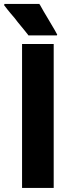

<svg xmlns="http://www.w3.org/2000/svg" viewBox="-39 -930 358 960"><path d="M100.6 -756.8Q96.7 -761.7 92.8 -766.6Q88.9 -771.5 85 -776.4Q76.2 -787.1 67.4 -797.9Q58.6 -808.6 49.8 -819.3Q41 -830.1 33.2 -840.8Q24.4 -850.6 15.6 -861.3Q6.8 -872.1 -2 -882.8Q-10.7 -893.6 -18.6 -904.3Q-18.6 -906.2 -16.6 -910.2Q-11.7 -910.2 -2.9 -910.2Q14.6 -910.2 32.2 -910.2Q49.8 -910.2 67.4 -910.2Q80.1 -910.2 91.8 -910.2Q104.5 -910.2 116.2 -910.2Q127 -910.2 136.7 -910.2Q147.5 -910.2 158.2 -910.2Q159.2 -909.2 159.2 -907.2Q160.2 -906.2 161.1 -905.3Q169.9 -889.6 178.7 -874Q188.5 -858.4 197.3 -842.8Q203.1 -832 210 -821.3Q215.8 -810.5 222.7 -799.8Q228.5 -789.1 235.4 -778.3Q241.2 -767.6 247.1 -756.8Q247.1 -755.9 245.1 -752.9Q241.2 -752.9 232.4 -752.9Q217.8 -752.9 204.1 -752.9Q190.4 -752.9 175.8 -752.9Q166 -752.9 156.2 -752.9Q146.5 -752.9 137.7 -752.9Q128.9 -752.9 120.1 -752.9Q112.3 -752.9 103.5 -752.9Q102.5 -753.9 101.6 -754.9Q101.6 -755.9 100.6 -756.8ZM81.1 -710Q85.9 -710 90.8 -710Q95.7 -710 100.6 -710Q111.3 -710 122.1 -710Q132.8 -710 144.5 -710Q155.3 -710 166 -710Q176.8 -710 187.5 -710Q197.3 -710 208 -710Q218.8 -710 229.5 -710Q229.5 -707 229.5 -705.1Q229.5 -702.1 229.5 -700.2Q229.5 -620.1 229.5 -541Q229.5 -460.9 229.5 -381.8Q229.5 -327.1 229.5 -272.5Q229.5 -217.8 229.5 -163.1Q229.5 -120.1 229.5 -77.1Q229.5 -33.2 229.5 9.8Q226.6 9.8 224.6 9.8Q221.7 9.8 219.7 9.8Q203.1 9.8 187.5 9.8Q171.9 9.8 156.2 9.8Q145.5 9.8 134.8 9.8Q124 9.8 113.3 9.8Q102.5 9.8 92.8 9.8Q82 9.8 71.3 9.8Q71.3 7.8 71.3 4.9Q71.3 2.9 71.3 0Q71.3 -80.1 71.3 -159.2Q71.3 -238.3 71.3 -318.4Q71.3 -373 71.3 -427.7Q71.3 -482.4 71.3 -537.1Q71.3 -580.1 71.3 -623Q71.3 -667 71.3 -710Q74.2 -710 76.2 -710Q79.1 -710 81.1 -710Z"/></svg>

Font: LeFont
Style: Bold
Weight: 800
Designer: Leryon MEDIA
Version: Version 1.0